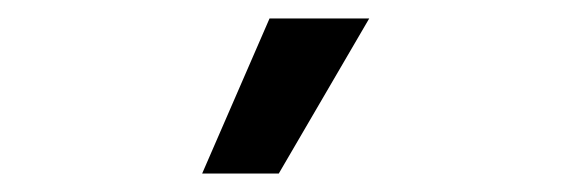

<svg xmlns="http://www.w3.org/2000/svg" viewBox="-20 -764 618 208"><path d="M272 -744H380L282 -576H199Z"/></svg>

Font: Kantumruy Pro Medium
Style: Regular
Weight: 500
Designer: Sovichet Tep
Foundry: Sovichet Tep
Version: Version 1.002